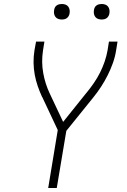

<svg xmlns="http://www.w3.org/2000/svg" viewBox="-20 -944 640 964"><path d="M222 0 270 -291 192 -457Q192 -457 191.5 -457Q191 -457 191 -457V-458Q179 -484 169.5 -511.5Q160 -539 154.5 -568.5Q149 -598 148.5 -629Q148 -660 153 -691L161 -735H203L196 -691Q187 -633 197 -577.5Q207 -522 230 -474L297 -332L414 -478Q414 -478 414.5 -478Q415 -478 415 -478V-479Q434 -502 451.5 -527.5Q469 -553 482.5 -580Q496 -607 505.5 -635Q515 -663 520 -691L527 -735H570L563 -691Q558 -659 547 -628Q536 -597 521 -567Q506 -537 487.5 -508.5Q469 -480 447 -453L313 -287L265 0ZM490 -846Q481 -846 472.5 -849Q464 -852 458.5 -859Q453 -866 451.5 -875.5Q450 -885 452 -895Q453 -901 456 -907Q459 -913 465 -917Q471 -921 477.5 -922.5Q484 -924 490 -924Q500 -924 508.5 -921Q517 -918 522.5 -911Q528 -904 529.5 -894.5Q531 -885 529 -875Q528 -869 524.5 -863Q521 -857 515.5 -853Q510 -849 503.5 -847.5Q497 -846 490 -846ZM290 -846Q281 -846 272.5 -849Q264 -852 258.5 -859Q253 -866 251.5 -875.5Q250 -885 252 -895Q253 -901 256 -907Q259 -913 265 -917Q271 -921 277.5 -922.5Q284 -924 290 -924Q300 -924 308.5 -921Q317 -918 322.5 -911Q328 -904 329.5 -894.5Q331 -885 329 -875Q328 -869 324.5 -863Q321 -857 315.5 -853Q310 -849 303.5 -847.5Q297 -846 290 -846Z"/></svg>

Font: Iosevka Curly XLtExObl
Style: Regular
Weight: 200
Width: 7
Italic angle: -9°
Monospace: yes
Designer: Belleve Invis
Foundry: Belleve Invis
Version: Version 11.0.1; ttfautohint (v1.8.3)